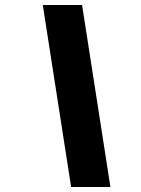

<svg xmlns="http://www.w3.org/2000/svg" viewBox="-20 -752 568 772"><path d="M424 0H266L152 -732H310Z"/></svg>

Font: Wix Madefor Text ExtraBold
Style: Italic
Weight: 800
Italic angle: -12°
Designer: Dalton Maag Ltd
Foundry: Dalton Maag Ltd
Version: Version 3.100